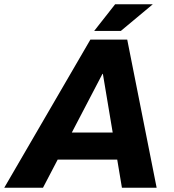

<svg xmlns="http://www.w3.org/2000/svg" viewBox="-58 -887 821 907"><path d="M-38 0 369 -700H543L682 0H518L428 -538H426L145 0ZM161 -133 187 -261H560L534 -133ZM387 -741 486 -867H664L513 -741Z"/></svg>

Font: REM SemiBold
Style: Italic
Weight: 600
Italic angle: -11°
Designer: Octavio Pardo
Foundry: Ashler Design
Version: Version 1.005;gftools[0.9.28]